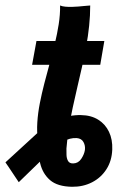

<svg xmlns="http://www.w3.org/2000/svg" viewBox="-44 -680 486 710"><path d="M178.2 -659.7Q186.5 -656.2 197.8 -655.3Q209 -654.3 220.9 -654.5Q232.9 -654.8 245.4 -655.8Q257.8 -656.7 269 -658Q280.3 -659.2 289.6 -659.7Q289.6 -622.1 285.6 -584.2Q281.7 -546.4 274.7 -508.5Q267.6 -470.7 259.3 -432.9Q251 -395 241.9 -357.4Q232.9 -319.8 224.9 -282Q216.8 -244.1 210.7 -206.5Q204.6 -168.9 201.7 -130.9Q201.7 -121.1 201.9 -107.9Q202.1 -94.7 207.5 -85Q212.9 -75.2 227.1 -75.7Q245.6 -76.2 256.6 -92.8Q267.6 -109.4 270 -125.5Q272 -141.6 264.6 -154.8Q257.3 -168 239.7 -169.4Q214.4 -170.9 189.9 -156.5Q165.5 -142.1 144.5 -122.1Q123.5 -102.1 107.4 -85.9L25.4 -6.3Q19 -15.6 12.9 -24.9Q6.8 -34.2 0.7 -43.2Q-5.4 -52.2 -11.5 -61.5Q-17.6 -70.8 -23.9 -79.6L99.6 -192.9Q131.8 -220.2 172.4 -237.8Q212.9 -255.4 255.4 -254.4Q293 -253.9 319.3 -237.3Q345.7 -220.7 359.1 -192.4Q372.6 -164.1 371.1 -127Q369.6 -85.4 349.6 -54.2Q329.6 -22.9 296.4 -5.9Q263.2 11.2 222.2 10.7Q168.5 9.8 141.1 -13.9Q113.8 -37.6 104.5 -76.2Q95.2 -114.7 96.2 -160.2Q91.8 -192.9 94 -227.5Q96.2 -262.2 103.3 -298.3Q110.4 -334.5 119.9 -371.3Q129.4 -408.2 139.6 -445.1Q149.9 -481.9 158.7 -518.3Q167.5 -554.7 173.1 -590.3Q178.7 -626 178.2 -659.7ZM341.8 -528.3 326.7 -440.4H74.7L90.8 -528.3Z"/></svg>

Font: Roboto Condensed Medium
Style: Italic
Weight: 500
Italic angle: -12°
Designer: Christian Robertson
Foundry: Google
Version: Version 3.0; 2020